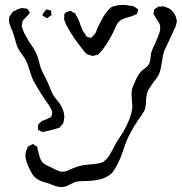

<svg xmlns="http://www.w3.org/2000/svg" viewBox="-20 -729 743 785"><path d="M269 -684Q271 -684 273 -682.5Q275 -681 276 -680Q278 -679 281.5 -677.5Q285 -676 287 -675L292 -665Q302 -650 308 -629Q310 -623 313 -616.5Q316 -610 319 -603Q320 -601 330 -586L335 -579Q336 -578 339.5 -577.5Q343 -577 345 -576L352 -574Q354 -575 356.5 -578Q359 -581 360 -582Q367 -589 367 -589Q372 -595 379 -615Q382 -621 392.5 -642Q403 -663 415 -679Q416 -680 424 -689.5Q432 -699 442 -703L452 -705Q464 -709 481 -709Q495 -709 509 -706Q511 -706 517.5 -705Q524 -704 528 -702Q531 -701 541 -693Q542 -692 543 -692Q544 -692 545 -690L544 -687Q543 -685 542.5 -680Q542 -675 541 -673L533 -669Q520 -662 509 -660Q476 -652 464 -638Q457 -629 451 -615.5Q445 -602 443 -597Q423 -558 404 -532Q399 -524 386 -511L380 -505L369 -503Q360 -500 359 -500Q356 -500 354 -501Q352 -502 350 -503L339 -506Q327 -513 315 -531Q279 -575 252 -625Q251 -628 247 -636.5Q243 -645 242 -651L243 -662Q243 -663 242.5 -666.5Q242 -670 244 -672Q244 -675 252 -679Q254 -680 260 -682.5Q266 -685 269 -684ZM675 -571 651 -520Q646 -505 642 -477Q638 -446 632 -431Q627 -416 607 -392Q590 -368 585 -358Q579 -345 577 -317Q577 -289 569 -274Q564 -266 556 -254.5Q548 -243 544 -237Q524 -207 510 -179Q499 -161 485 -118Q474 -85 466 -69Q449 -33 435 -19Q407 6 352 10Q343 11 329.5 11Q316 11 307 12Q299 12 285 16Q282 17 266 25Q255 32 246 34Q236 36 232 36Q218 36 202 30Q186 24 181 22Q174 20 161 16Q148 12 138.5 7Q129 2 122 -5Q112 -14 102 -36Q87 -65 84 -88L85 -105Q85 -110 91 -122Q91 -123 92 -125Q93 -127 95 -130Q97 -132 100 -133Q103 -134 105 -135Q106 -136 110 -138Q114 -140 115 -140Q117 -140 122 -135Q123 -134 127 -132Q131 -130 132 -128L134 -120Q136 -113 138.5 -101.5Q141 -90 144.5 -81Q148 -72 154 -65Q162 -56 184 -47Q189 -45 200 -39Q211 -33 220 -30Q222 -29 224.5 -28Q227 -27 231 -27H235Q246 -27 253 -30Q259 -32 264 -34.5Q269 -37 273 -39Q297 -49 316 -53Q328 -55 344 -56.5Q360 -58 369 -59Q390 -61 402 -67L418 -81Q429 -94 443 -122L455 -145Q460 -153 464 -159Q468 -165 471 -170L484 -190Q521 -256 521 -295Q521 -304 519 -320L518 -344Q518 -358 520 -365Q523 -375 531 -393Q544 -425 560 -440Q565 -444 575.5 -452Q586 -460 590 -469Q591 -471 591.5 -474Q592 -477 593 -479Q595 -487 596 -498.5Q597 -510 599 -516Q603 -529 615 -553Q617 -558 622 -569.5Q627 -581 630 -590Q635 -603 635 -617Q635 -626 632 -633L625 -643L614 -661Q610 -666 608 -670V-672L609 -681Q609 -688 610 -690Q612 -692 614.5 -693.5Q617 -695 619 -696Q624 -700 628 -702Q629 -703 632 -702.5Q635 -702 636 -702Q639 -703 646 -703Q653 -703 665 -697Q678 -693 688 -680Q698 -667 701 -653Q701 -651 702 -648Q703 -645 703 -643Q703 -639 701 -632.5Q699 -626 698 -621Q695 -614 675 -571ZM153 -190Q150 -190 143 -195Q142 -195 139.5 -196Q137 -197 136 -198Q135 -200 135.5 -204.5Q136 -209 136 -210Q136 -211 135.5 -214.5Q135 -218 136 -219Q137 -221 139.5 -223.5Q142 -226 143 -227L151 -234Q158 -237 166.5 -240Q175 -243 179 -246Q188 -249 189 -252Q191 -254 192 -259Q193 -264 193 -266V-270Q193 -271 191 -279Q183 -294 182 -296Q151 -338 116 -400Q110 -412 102 -438Q95 -464 86 -482Q81 -492 69 -508Q59 -521 51 -537Q47 -547 43.5 -561Q40 -575 37 -584L30 -604Q24 -614 21 -627Q20 -629 18.5 -633.5Q17 -638 17 -640V-646Q17 -654 19 -662Q20 -665 22.5 -667Q25 -669 26 -671Q32 -680 32 -680Q35 -683 41 -685Q55 -694 71 -696Q75 -696 79 -695Q83 -694 87 -694Q88 -693 89.5 -693.5Q91 -694 92 -693Q94 -691 95 -688.5Q96 -686 98 -684Q98 -683 99.5 -681Q101 -679 102 -677Q102 -676 99 -673Q96 -670 95 -668L80 -652Q78 -650 76 -648Q74 -646 73 -644Q71 -641 71 -633Q69 -627 69 -623Q69 -620 70.5 -615.5Q72 -611 73 -609Q77 -596 86 -581Q95 -566 98 -560Q103 -553 114.5 -535.5Q126 -518 132 -502Q136 -492 139 -479Q142 -466 144 -459Q149 -443 159 -424.5Q169 -406 172 -399L182 -376Q184 -371 188.5 -359.5Q193 -348 198 -340Q202 -333 210 -323.5Q218 -314 224 -306Q243 -276 243 -252Q243 -247 241 -237Q241 -235 240 -231Q239 -227 238 -224Q236 -220 232 -218Q225 -208 223 -207Q220 -206 210 -203Q194 -198 171 -193Q169 -193 163 -191Q157 -189 153 -190ZM166 -686Q167 -687 167 -688Q167 -689 169 -690H171Q174 -690 183 -687Q187 -687 189 -686Q190 -685 189.5 -683.5Q189 -682 189 -681Q189 -679 190 -674Q191 -669 190 -667L186 -664L177 -658Q176 -657 175 -656Q174 -655 172 -655Q171 -655 166.5 -657.5Q162 -660 161 -661Q154 -665 154 -665V-666Q154 -672 157 -675Z"/></svg>

Font: Rubik-Burned
Style: Regular
Weight: 400
Designer: NaN (generative design), Hubert & Fischer (Rubik source font outlines)
Foundry: NaN, Hubert & Fischer
Version: Version 1.000